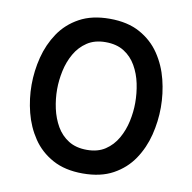

<svg xmlns="http://www.w3.org/2000/svg" viewBox="-81 -793 886 885"><g transform="rotate(10 362.5 -350.0)"><path d="M362.5 12Q279.5 12 221.5 -19.8Q163.5 -51.5 128 -104.2Q92.5 -157 76.2 -221Q60 -285 60 -350Q60 -415 76.2 -479Q92.5 -543 128 -595.8Q163.5 -648.5 221.5 -680.2Q279.5 -712 362.5 -712Q446.5 -712 504.2 -680.2Q562 -648.5 597.5 -595.8Q633 -543 649 -479Q665 -415 665 -350Q665 -285 649 -221Q633 -157 597.5 -104.2Q562 -51.5 504.2 -19.8Q446.5 12 362.5 12ZM362.5 -98.5Q413.5 -98.5 448.2 -121.5Q483 -144.5 504.5 -182.2Q526 -220 535.5 -264Q545 -308 545 -350Q545 -395.5 535.8 -440Q526.5 -484.5 505.2 -521.5Q484 -558.5 449 -580.5Q414 -602.5 362.5 -602.5Q311.5 -602.5 276.5 -579.2Q241.5 -556 220 -518.5Q198.5 -481 189 -436.5Q179.5 -392 179.5 -350Q179.5 -305 189.2 -260.5Q199 -216 220.2 -179.2Q241.5 -142.5 276.5 -120.5Q311.5 -98.5 362.5 -98.5Z"/></g></svg>

Font: Overpass SemiBold
Style: Regular
Weight: 600
Designer: Delve Withrington, Dave Bailey, Thomas Jockin
Foundry: Delve Fonts LLC
Version: Version 4.000